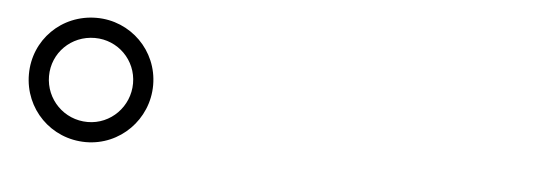

<svg xmlns="http://www.w3.org/2000/svg" viewBox="-30 -914 1061 371"><g transform="rotate(5 500.0 -728.5)"><path d="M24 -729C24 -662 77 -608 145 -608C211 -608 265 -662 265 -729C265 -796 211 -849 145 -849C77 -849 24 -796 24 -729ZM63 -729C63 -774 99 -810 145 -810C190 -810 226 -774 226 -729C226 -684 190 -647 145 -647C99 -647 63 -684 63 -729Z"/></g></svg>

Font: Noto Serif JP SemiBold
Style: Regular
Weight: 600
Designer: Ryoko NISHIZUKA 西塚涼子 (kana & ideographs); Frank Grießhammer (Latin, Greek & Cyrillic); Wenlong ZHANG 张文龙 (bopomofo); San
Foundry: Adobe
Version: Version 2.001;hotconv 1.1.0;makeotfexe 2.6.0